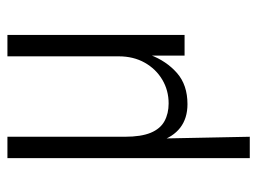

<svg xmlns="http://www.w3.org/2000/svg" viewBox="-110 -420 709 530"><g transform="rotate(-90 245.0 -154.5)"><path d="M74 180V-489H133V-165Q133 -120 144 -93.5Q155 -67 176 -55.5Q197 -44 225 -44Q261 -44 290.5 -61.5Q320 -79 337.5 -110Q355 -141 355 -182V-489H414V0H357V-95H359Q342 -50 309 -21Q276 8 223 8Q184 8 158 -12Q132 -32 120 -71H128L133 180Z"/></g></svg>

Font: Nunito Sans 10pt Condensed Light
Style: Regular
Weight: 300
Width: 3
Designer: Vernon Adams
Foundry: Vernon Adams
Version: Version 3.101;gftools[0.9.27]